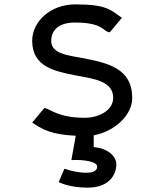

<svg xmlns="http://www.w3.org/2000/svg" viewBox="-20 -610 751 877"><path d="M479 -463H482L537 -529L532 -532C486 -563 470 -590 325 -590C207 -590 127 -509 127 -424C127 -305 229 -284 329 -265C406 -250 497 -241 497 -163C497 -105 430 -72 368 -72C242 -72 208 -114 185 -116H182L127 -50L132 -47C174 -19 215 5 326 10L306 121H313C354 119 424 126 424 151C424 171 403 179 375 179C341 179 304 171 279 162L274 161L248 222L253 224C287 239 332 247 381 247C455 247 504 212 511 150C517 100 465 68 417 63C414 63 412 62 408 62V8C503 -9 584 -84 584 -162C584 -299 471 -323 355 -345C294 -357 214 -363 214 -423C214 -479 257 -508 325 -507C452 -507 453 -464 479 -463Z"/></svg>

Font: Charger Monospace
Style: Regular
Weight: 400
Designer: Jasper
Foundry: Cannot Into Space Fonts
Version: Version 0.980